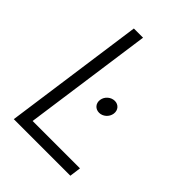

<svg xmlns="http://www.w3.org/2000/svg" viewBox="-214 -853 960 960"><g transform="rotate(45 266.5 -372.5)"><path d="M57 0H457L465 -60H130L226 -745H161ZM294 -373C290 -345 309 -324 336 -324C362 -324 387 -345 391 -373C395 -401 376 -422 350 -422C323 -422 298 -401 294 -373Z"/></g></svg>

Font: Mluvka Light
Style: Italic
Weight: 300
Italic angle: -8°
Designer: Modified by Jiří Krblich, Original typeface by Gumpita Rahayu
Foundry: Gumpita Rahayu & Jiří Krblich
Version: Version 2.000;Glyphs 3.1.1 (3134)